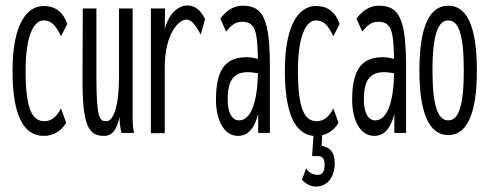

<svg xmlns="http://www.w3.org/2000/svg" viewBox="-20 -488 1790 705"><path d="M141 11C173 11 203 -4 223 -37L204 -90C187 -56 166 -43 143 -43C98 -43 74 -88 74 -228C74 -375 112 -413 139 -413C169 -413 184 -396 204 -355L227 -400C212 -444 183 -466 140 -466C85 -466 26 -411 26 -228C26 -69 64 11 141 11Z M362 11C396 11 411 -19 419 -60C419 -37 421 -23 426 0H472C467 -24 467 -47 467 -71V-457H417V-205C417 -96 396 -43 371 -43C348 -43 334 -47 334 -202V-457H284L283 -202C282 -24 306 11 362 11Z M534 1H585V-242C585 -357 632 -416 665 -416C682 -416 698 -397 717 -361L733 -418C717 -451 695 -468 668 -468C637 -468 600 -441 585 -381L586 -457H534Z M854 11C881 11 911 -3 928 -70V0H971V-243C971 -423 944 -467 871 -467C839 -467 813 -451 789 -420L810 -372C830 -397 846 -408 868 -408C916 -408 925 -378 927 -272C913 -275 900 -278 888 -278C818 -278 773 -246 773 -122C773 -48 802 11 854 11ZM816 -123C816 -199 843 -223 891 -223C902 -223 915 -221 927 -219C925 -106 899 -46 858 -46C834 -46 816 -70 816 -123Z M1140 197C1186 197 1209 157 1209 112C1209 74 1195 54 1161 47L1163 8C1187 3 1208 -12 1223 -37L1204 -90C1187 -56 1166 -43 1143 -43C1098 -43 1074 -88 1074 -228C1074 -375 1112 -413 1139 -413C1169 -413 1184 -396 1204 -355L1227 -400C1212 -444 1183 -466 1140 -466C1085 -466 1026 -411 1026 -228C1026 -76 1061 4 1131 11L1126 85H1146C1166 85 1172 97 1172 118C1172 141 1164 154 1147 154C1130 154 1114 147 1104 130L1089 172C1104 188 1120 197 1140 197Z M1354 11C1381 11 1411 -3 1428 -70V0H1471V-243C1471 -423 1444 -467 1371 -467C1339 -467 1313 -451 1289 -420L1310 -372C1330 -397 1346 -408 1368 -408C1416 -408 1425 -378 1427 -272C1413 -275 1400 -278 1388 -278C1318 -278 1273 -246 1273 -122C1273 -48 1302 11 1354 11ZM1316 -123C1316 -199 1343 -223 1391 -223C1402 -223 1415 -221 1427 -219C1425 -106 1399 -46 1358 -46C1334 -46 1316 -70 1316 -123Z M1626 8C1688 8 1731 -55 1731 -229C1731 -405 1688 -467 1626 -467C1564 -467 1520 -405 1520 -229C1520 -55 1564 8 1626 8ZM1626 -46C1589 -46 1568 -95 1568 -230C1568 -368 1591 -413 1626 -413C1662 -413 1683 -368 1683 -230C1683 -95 1663 -46 1626 -46Z"/></svg>

Font: Inconsolata UltraCondensed Thin
Style: Regular
Weight: 100
Width: 1
Monospace: yes
Designer: Raph Levien, Cyreal, Brenton Simpson
Foundry: Raph Levien, Cyreal, Google
Version: Version 3.100